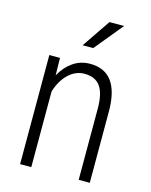

<svg xmlns="http://www.w3.org/2000/svg" viewBox="-113 -824 708 898"><g transform="rotate(15 240.5 -375.0)"><path d="M124 -528.3 125.5 -444.3Q148.9 -487.3 185.3 -512.7Q221.7 -538.1 268.1 -538.1Q406.2 -538.1 409.7 -354V0H356V-348.1Q355.5 -418.9 331.1 -452.6Q306.6 -486.3 254.4 -486.3Q211.9 -486.3 178 -454.3Q144 -422.4 126.5 -366.7V0H72.3V-528.3ZM304.2 -750H375L262.2 -612.8H210.9Z"/></g></svg>

Font: Roboto Condensed Light
Style: Regular
Weight: 300
Designer: Google
Version: Version 2.134; 2016